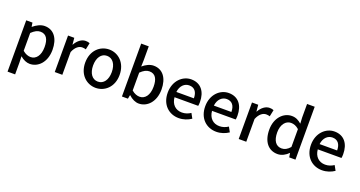

<svg xmlns="http://www.w3.org/2000/svg" viewBox="-49 -1646 5093 2718"><g transform="rotate(20 2497.0 -287.0)"><path d="M87 223H201V45L198 -49C245 -9 294 13 343 13C467 13 580 -95 580 -284C580 -453 502 -564 362 -564C301 -564 241 -530 193 -490H190L181 -550H87ZM321 -82C287 -82 244 -95 201 -132V-401C248 -446 289 -468 332 -468C424 -468 461 -397 461 -282C461 -153 401 -82 321 -82Z M717 0H831V-343C866 -430 920 -461 965 -461C987 -461 1001 -458 1020 -452L1041 -552C1024 -560 1006 -564 979 -564C920 -564 862 -522 823 -451H820L811 -550H717Z M1335 13C1471 13 1594 -92 1594 -274C1594 -458 1471 -564 1335 -564C1199 -564 1076 -458 1076 -274C1076 -92 1199 13 1335 13ZM1335 -81C1249 -81 1195 -158 1195 -274C1195 -391 1249 -469 1335 -469C1422 -469 1476 -391 1476 -274C1476 -158 1422 -81 1335 -81Z M1985 13C2109 13 2222 -95 2222 -284C2222 -453 2143 -564 2004 -564C1946 -564 1887 -533 1840 -492L1843 -586V-797H1729V0H1819L1830 -57H1833C1880 -12 1935 13 1985 13ZM1963 -82C1929 -82 1885 -95 1843 -132V-401C1889 -446 1931 -468 1974 -468C2066 -468 2103 -397 2103 -282C2103 -153 2043 -82 1963 -82Z M2587 13C2659 13 2722 -11 2773 -45L2733 -118C2693 -92 2651 -77 2602 -77C2507 -77 2441 -140 2432 -245H2789C2792 -258 2794 -281 2794 -303C2794 -459 2716 -564 2570 -564C2441 -564 2319 -453 2319 -274C2319 -93 2438 13 2587 13ZM2431 -324C2442 -421 2503 -474 2572 -474C2652 -474 2695 -419 2695 -324Z M3152 13C3224 13 3287 -11 3338 -45L3298 -118C3258 -92 3216 -77 3167 -77C3072 -77 3006 -140 2997 -245H3354C3357 -258 3359 -281 3359 -303C3359 -459 3281 -564 3135 -564C3006 -564 2884 -453 2884 -274C2884 -93 3003 13 3152 13ZM2996 -324C3007 -421 3068 -474 3137 -474C3217 -474 3260 -419 3260 -324Z M3488 0H3602V-343C3637 -430 3691 -461 3736 -461C3758 -461 3772 -458 3791 -452L3812 -552C3795 -560 3777 -564 3750 -564C3691 -564 3633 -522 3594 -451H3591L3582 -550H3488Z M4076 13C4138 13 4195 -20 4236 -62H4239L4249 0H4343V-797H4228V-593L4233 -502C4188 -540 4148 -564 4085 -564C3962 -564 3849 -453 3849 -274C3849 -92 3938 13 4076 13ZM4103 -82C4017 -82 3968 -151 3968 -276C3968 -395 4030 -468 4107 -468C4148 -468 4187 -455 4228 -418V-149C4188 -103 4149 -82 4103 -82Z M4745 13C4817 13 4880 -11 4931 -45L4891 -118C4851 -92 4809 -77 4760 -77C4665 -77 4599 -140 4590 -245H4947C4950 -258 4952 -281 4952 -303C4952 -459 4874 -564 4728 -564C4599 -564 4477 -453 4477 -274C4477 -93 4596 13 4745 13ZM4589 -324C4600 -421 4661 -474 4730 -474C4810 -474 4853 -419 4853 -324Z"/></g></svg>

Font: Noto Sans Japanese Medium
Style: Regular
Weight: 500
Designer: Ryoko NISHIZUKA (kana & ideographs); Paul D. Hunt (Latin, Greek & Cyrillic); Wenlong ZHANG (bopomofo); Sandoll Communica
Foundry: Adobe Systems Incorporated
Version: Version 1.000;PS 1;hotconv 1.0.78;makeotf.lib2.5.61930